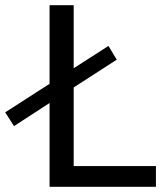

<svg xmlns="http://www.w3.org/2000/svg" viewBox="-96 -720 639 740"><path d="M188 -700V-457L322 -543L354 -490L188 -383V-80H505V0H95V-323L-42 -234L-76 -287L95 -397V-700Z"/></svg>

Font: Goli
Style: Regular
Weight: 400
Designer: jaikishan Patel
Foundry: MagicType
Version: Version 1.000